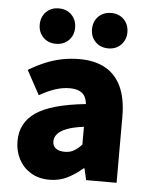

<svg xmlns="http://www.w3.org/2000/svg" viewBox="-52 -760 637 816"><g transform="rotate(5 266.0 -352.5)"><path d="M189 12Q143 12 109.5 -8.5Q76 -29 58 -63.5Q40 -98 40 -140Q40 -219 105 -263Q170 -307 316 -322Q314 -342 306 -355.5Q298 -369 282 -376Q266 -383 241 -383Q212 -383 181 -373Q150 -363 113 -342L57 -445Q90 -465 125 -480Q160 -495 197 -502.5Q234 -510 273 -510Q337 -510 382 -485.5Q427 -461 451 -410.5Q475 -360 475 -281V0H345L334 -49H330Q299 -22 265 -5Q231 12 189 12ZM244 -112Q267 -112 283.5 -122Q300 -132 316 -149V-225Q269 -219 242 -208Q215 -197 203.5 -183Q192 -169 192 -152Q192 -132 206 -122Q220 -112 244 -112ZM166 -566Q133 -566 112 -587.5Q91 -609 91 -641Q91 -674 112 -695.5Q133 -717 166 -717Q200 -717 221 -695.5Q242 -674 242 -641Q242 -609 221 -587.5Q200 -566 166 -566ZM390 -566Q356 -566 335 -587.5Q314 -609 314 -641Q314 -674 335 -695.5Q356 -717 390 -717Q423 -717 444 -695.5Q465 -674 465 -641Q465 -609 444 -587.5Q423 -566 390 -566Z"/></g></svg>

Font: Source Sans 3 ExtraLight ExtraBold
Style: Regular
Weight: 800
Version: Version 3.052;hotconv 1.1.0;makeotfexe 2.6.0